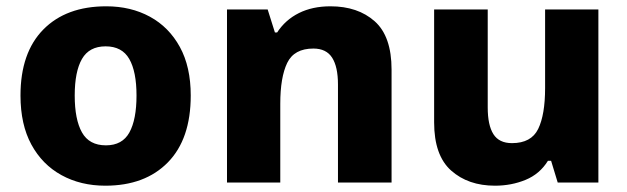

<svg xmlns="http://www.w3.org/2000/svg" viewBox="-20 -579 1988 609"><path d="M585 -276Q585 -138 512.5 -64Q440 10 314 10Q236 10 175 -23.5Q114 -57 79.5 -120.5Q45 -184 45 -276Q45 -412 117.5 -485.5Q190 -559 317 -559Q395 -559 455.5 -526Q516 -493 550.5 -430Q585 -367 585 -276ZM217 -276Q217 -200 240 -159Q263 -118 316 -118Q368 -118 390.5 -159Q413 -200 413 -276Q413 -352 390 -392Q367 -432 315 -432Q263 -432 240 -392Q217 -352 217 -276Z M1028 -559Q1115 -559 1168.5 -511.5Q1222 -464 1222 -358V0H1052V-311Q1052 -367 1033.5 -396Q1015 -425 974 -425Q913 -425 891 -379.5Q869 -334 869 -250V0H700V-549H829L852 -476H859Q885 -516 928 -537.5Q971 -559 1028 -559Z M1878 -549V0H1749L1728 -69H1718Q1692 -27 1647 -8.5Q1602 10 1550 10Q1465 10 1411 -38Q1357 -86 1357 -191V-549H1527V-238Q1527 -182 1545 -153.5Q1563 -125 1604 -125Q1665 -125 1687 -170Q1709 -215 1709 -300V-549Z"/></svg>

Font: Noto Sans Cherokee ExtraBold
Style: Regular
Weight: 800
Designer: Monotype Design Team
Foundry: Monotype Imaging Inc.
Version: Version 2.001; ttfautohint (v1.8.4.7-5d5b)